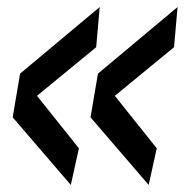

<svg xmlns="http://www.w3.org/2000/svg" viewBox="-20 -543 524 545"><path d="M181 -18 16 -210 37 -334 263 -523 253 -409 85 -271 204 -122ZM402 -18 237 -210 258 -334 484 -523 474 -409 306 -271 425 -122Z"/></svg>

Font: Georama ExtraCondensed Thin Medium
Style: Italic
Weight: 500
Italic angle: -9°
Version: Version 1.001